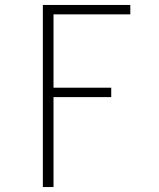

<svg xmlns="http://www.w3.org/2000/svg" viewBox="-20 -550 640 775"><path d="M153 205V-530H506V-492H196V-196H429V-158H196V205Z"/></svg>

Font: Iosevka Curly Slab XLtEx
Style: Regular
Weight: 200
Width: 7
Monospace: yes
Designer: Belleve Invis
Foundry: Belleve Invis
Version: Version 11.1.0; ttfautohint (v1.8.3)